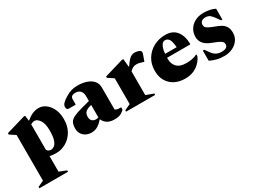

<svg xmlns="http://www.w3.org/2000/svg" viewBox="-33 -1081 2589 1922"><g transform="rotate(-30 1261.0 -120.0)"><path d="M20 230V214L89 182V-346L23 -389V-405L243 -470H259L267 -409H271Q308 -441 342 -455.5Q376 -470 415 -470Q456 -470 493.5 -443Q531 -416 555 -366Q579 -316 579 -247Q579 -168 546 -110.5Q513 -53 459 -21.5Q405 10 343 10Q323 10 304.5 8Q286 6 269 2V182L351 214V230ZM315 -379Q301 -379 291.5 -375.5Q282 -372 269 -365V-71Q274 -60 286.5 -52.5Q299 -45 314 -45Q333 -45 352.5 -58.5Q372 -72 385.5 -109.5Q399 -147 399 -220Q399 -301 371.5 -340Q344 -379 315 -379Z M752 9Q719 9 690.5 -5Q662 -19 645 -46.5Q628 -74 629 -113Q630 -152 642.5 -176.5Q655 -201 690 -218.5Q725 -236 792 -254L886 -279V-333Q886 -374 866 -396Q846 -418 809 -418Q754 -418 754 -375V-317L751 -313H675Q648 -313 648 -346Q648 -368 668 -388Q688 -408 719 -427Q760 -452 792 -461Q824 -470 862 -470Q920 -470 966 -454.5Q1012 -439 1039 -408Q1066 -377 1066 -330V-78Q1074 -71 1084.5 -67Q1095 -63 1109 -63H1131L1135 -59V-38Q1124 -22 1096 -6Q1068 10 1021 10Q970 10 938.5 -8.5Q907 -27 890 -64H886Q861 -33 828.5 -12Q796 9 752 9ZM796 -147Q796 -116 812.5 -100Q829 -84 857 -84Q871 -84 886 -89V-233Q838 -222 817 -203Q796 -184 796 -147Z M1155 0V-16L1224 -48V-346L1158 -389V-405L1378 -470H1394L1403 -377H1408Q1434 -416 1453 -436Q1472 -456 1488.5 -463Q1505 -470 1526 -470Q1535 -470 1545 -468Q1555 -466 1564 -463Q1581 -458 1587.5 -450.5Q1594 -443 1594 -434Q1594 -427 1591 -418L1564 -342H1557L1539 -348Q1522 -354 1509.5 -356.5Q1497 -359 1478 -359Q1456 -359 1437 -348.5Q1418 -338 1404 -322V-48L1491 -16V0Z M1839 10Q1732 10 1670 -50Q1608 -110 1608 -209Q1608 -286 1643.5 -344.5Q1679 -403 1740 -436.5Q1801 -470 1877 -470Q1960 -470 2004 -416.5Q2048 -363 2050 -267L2047 -262H1780Q1780 -255 1780 -247Q1780 -190 1815 -154.5Q1850 -119 1924 -119Q1953 -119 1984.5 -124Q2016 -129 2048 -145H2051V-124Q2026 -66 1970.5 -28Q1915 10 1839 10ZM1849 -425Q1822 -425 1805 -394Q1788 -363 1783 -306H1916Q1911 -375 1894 -400Q1877 -425 1849 -425Z M2288 10Q2237 10 2199 -0.5Q2161 -11 2126 -28V-146H2142L2179 -95Q2218 -40 2283 -40Q2356 -40 2356 -87Q2356 -103 2347.5 -114Q2339 -125 2314.5 -137.5Q2290 -150 2242 -168Q2182 -191 2156 -224Q2130 -257 2130 -300Q2130 -348 2153.5 -386.5Q2177 -425 2220 -447.5Q2263 -470 2321 -470Q2353 -470 2386.5 -464Q2420 -458 2451 -442V-317H2435L2405 -360Q2383 -391 2364 -406Q2345 -421 2313 -421Q2285 -421 2268.5 -407.5Q2252 -394 2252 -369Q2252 -354 2259 -343Q2266 -332 2288.5 -320Q2311 -308 2357 -291Q2385 -281 2412.5 -266.5Q2440 -252 2458.5 -225Q2477 -198 2477 -151Q2477 -102 2451 -66Q2425 -30 2382 -10Q2339 10 2288 10Z"/></g></svg>

Font: Spectral ExtraBold
Style: Regular
Weight: 800
Designer: Jean-Baptiste Levee
Foundry: Production Type
Version: Version 2.001